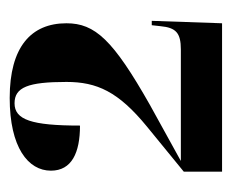

<svg xmlns="http://www.w3.org/2000/svg" viewBox="-61 -804 478 396"><g transform="rotate(-90 178.0 -606.0)"><path d="M22 -387H328L333 -532H324L322 -514C319 -482 308 -472 274 -472H44L160 -536C294 -612 328 -649 328 -708C328 -781 279 -825 174 -825C72 -825 24 -787 24 -740C24 -697 61 -680 117 -680C117 -780 129 -815 163 -815C196 -815 207 -787 207 -708C207 -645 187 -601 115 -542L22 -466Z"/></g></svg>

Font: Noto Serif Display Condensed Black
Style: Regular
Weight: 900
Width: 3
Designer: Monotype Design Team
Foundry: Monotype Imaging Inc.
Version: Version 2.009